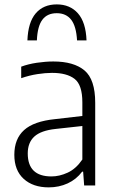

<svg xmlns="http://www.w3.org/2000/svg" viewBox="-20 -822 510 851"><path d="M196 8.5Q126.5 8.5 85 -29.2Q43.5 -67 43.5 -136Q43.5 -206.5 86.8 -245.5Q130 -284.5 224 -294L345 -308V-368.5Q345 -445.5 310.8 -472.2Q276.5 -499 210.5 -499Q181.5 -499 145.8 -493.5Q110 -488 74 -475.5V-526.5Q104.5 -538 143.2 -543.8Q182 -549.5 216.5 -549.5Q307 -549.5 354.5 -509.8Q402 -470 402 -366.5V0H353L348.5 -61H344Q318.5 -27 280 -9.2Q241.5 8.5 196 8.5ZM103 -142Q103 -40 208 -40Q243.5 -40 280 -56.8Q316.5 -73.5 345 -115V-263.5L226.5 -250.5Q161.5 -243.5 132.2 -216.8Q103 -190 103 -142ZM101.5 -643Q104.5 -723.5 138.5 -763Q172.5 -802.5 231.5 -802.5Q290.5 -802.5 325.5 -762.8Q360.5 -723 363.5 -643H321.5Q318 -705.5 295.5 -734.5Q273 -763.5 231.5 -763.5Q189.5 -763.5 167.8 -734.5Q146 -705.5 143.5 -643Z"/></svg>

Font: Encode Sans SmCnd Lt
Style: Regular
Weight: 300
Width: 4
Designer: Multiple Designers
Foundry: Impallari Type
Version: Version 3.002; ttfautohint (v1.8.3) -l 8 -r 50 -G 200 -x 14 